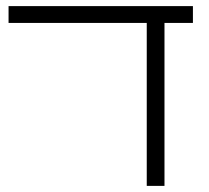

<svg xmlns="http://www.w3.org/2000/svg" viewBox="-20 -608 683 628"><path d="M460 0V-549H518V0ZM8 -533V-588H611V-533Z"/></svg>

Font: Noto Sans Hebrew Light
Style: Regular
Weight: 300
Designer: Monotype Design Team
Foundry: Monotype Imaging Inc.
Version: Version 2.003